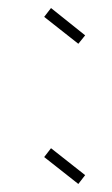

<svg xmlns="http://www.w3.org/2000/svg" viewBox="-20 -497 278 478"><path d="M175 -39 90 -106 107 -128 192 -61ZM175 -388 90 -455 107 -477 192 -409Z"/></svg>

Font: Envoyer
Style: Regular
Weight: 400
Version: Version 0.1